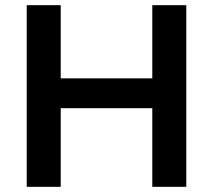

<svg xmlns="http://www.w3.org/2000/svg" viewBox="-20 -720 821 740"><path d="M83 0V-700H214V-418H567V-700H698V0H567V-303H214V0Z"/></svg>

Font: REM Medium Medium
Style: Regular
Weight: 500
Version: Version 1.005;gftools[0.9.28]